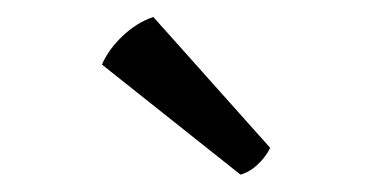

<svg xmlns="http://www.w3.org/2000/svg" viewBox="-20 -742 438 226"><path d="M160.5 -722 298 -568Q293 -557.5 283.5 -548.5Q274 -539.5 263 -536.5L100 -666Q107.5 -683.5 124.2 -699.5Q141 -715.5 160.5 -722Z"/></svg>

Font: Signika SC Light
Style: Regular
Weight: 300
Designer: Anna Giedryś
Foundry: Anna Giedryś
Version: Version 2.000; ttfautohint (v1.8.3) -l 8 -r 50 -G 200 -x 9 -